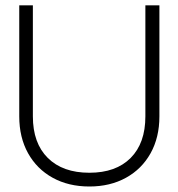

<svg xmlns="http://www.w3.org/2000/svg" viewBox="-20 -670 648 698"><path d="M50 -650.5V-247Q50 -170.5 82 -113Q114 -55.5 171.5 -23.8Q229 8 305 8Q380.5 8 438 -23.8Q495.5 -55.5 527.5 -113Q559.5 -170.5 559.5 -247V-650.5H508.5V-247Q508.5 -149.5 455 -95.8Q401.5 -42 305 -42Q208 -42 153.8 -95.8Q99.5 -149.5 99.5 -247V-650.5Z"/></svg>

Font: Overused Grotesk Light
Style: Regular
Weight: 300
Designer: RandomMaerks
Version: Version 0.005